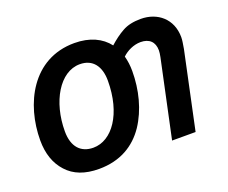

<svg xmlns="http://www.w3.org/2000/svg" viewBox="-119 -914 1323 1113"><g transform="rotate(-20 543.0 -357.5)"><path d="M317 10C448 10 541 -47 602 -137C662 -227 691 -342 691 -458C691 -491 687 -522 679 -551C707 -578 750 -599 793 -599C846 -599 877 -570 877 -518C877 -507 875 -493 872 -478L770 0H915L1016 -475C1021 -506 1025 -525 1025 -545C1025 -658 943 -725 840 -725C795 -725 757 -717 727 -700C696 -683 667 -661 638 -635C595 -691 525 -725 430 -725C170 -725 52 -485 52 -262C52 -180 75 -114 120 -65C165 -15 230 10 317 10ZM328 -117C251 -117 204 -167 204 -262C204 -445 294 -599 418 -599C498 -599 539 -542 539 -454C539 -250 444 -117 328 -117Z"/></g></svg>

Font: BC Sans
Style: Bold Italic
Weight: 700
Italic angle: -12°
Designer: Monotype Design Team
Province of B.C.
Foundry: Monotype Imaging Inc.
Version: Version 2.000;GOOG;noto-source:20170915:90ef993387c0